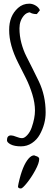

<svg xmlns="http://www.w3.org/2000/svg" viewBox="-20 -789 295 1064"><path d="M18.6 0ZM96.2 255.4Q79.6 255.4 79.6 244.1L83 226.1Q104.5 128.4 138.7 89.4Q154.3 71.8 169.9 71.8Q171.9 73.7 179.7 75.7Q197.3 81.1 197.3 91.8Q197.3 114.7 175.3 155Q153.3 195.3 128.9 225.3Q104.5 255.4 96.2 255.4ZM18.6 -11.7Q18.6 -38.6 41 -38.6Q52.2 -38.6 70.6 -31Q88.9 -23.4 102.3 -23.4Q115.7 -23.4 131.3 -40.5Q147 -57.6 155.8 -83Q173.8 -134.8 173.8 -176.5Q173.8 -218.3 159.2 -266.1Q144.5 -314 123.5 -356Q102.5 -397.9 81.1 -439.9Q30.3 -540 30.8 -622.6Q30.3 -700.7 80.1 -745.1Q106.4 -768.6 142.1 -768.6Q160.2 -768.6 177.2 -758.5Q194.3 -748.5 201.2 -732.4L184.1 -710.9Q159.2 -710.9 145 -720.7Q126.5 -718.8 112.8 -703.1Q87.9 -674.3 87.9 -632.1Q87.9 -589.8 98.6 -549.8Q109.4 -509.8 125.5 -478Q141.6 -446.3 160.2 -409.2Q179.2 -372.1 195.3 -337.9Q232.9 -258.8 232.9 -167Q233.4 -102.5 200.2 -43Q184.6 -14.6 157.2 3.7Q129.9 22 96.2 22Q60.1 22 39.3 11.2Q18.6 0.5 18.6 -11.7Z"/></svg>

Font: Amatic
Style: Bold
Weight: 700
Width: 3
Version: Version 2.000; ttfautohint (v0.92-dirty) -l 8 -r 50 -G 50 -x